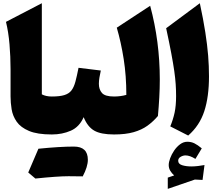

<svg xmlns="http://www.w3.org/2000/svg" viewBox="-20 -846 1396 1208"><path d="M243.2 -825.7V-252.4Q269 -238.8 305.7 -238.8H306.2V0H305.7Q214.8 0 162.4 -22.2Q109.9 -44.4 85 -80.3Q60.1 -116.2 53.2 -158Q46.4 -199.7 46.4 -238.8V-410.6Q46.4 -489.3 39.8 -567.1Q33.2 -645 17.6 -708.5Z M221.7 89.8Q356.4 76.2 444.6 76.2Q532.7 76.2 532.7 159.2Q532.7 203.1 500.5 263.7Q479 262.7 411.4 262.7Q343.8 262.7 202.6 277.3Q175.3 253.9 157.7 239.3Q192.4 157.2 221.7 89.8ZM306.2 0Q294.4 0 288.6 -8.3Q282.7 -16.6 282.7 -41V-197.8Q282.7 -222.2 288.6 -230.5Q294.4 -238.8 306.2 -238.8Q356 -238.8 385 -247.8Q414.1 -256.8 429.7 -277.3Q445.3 -297.9 454.6 -332.8Q463.9 -367.7 474.1 -419.4L614.3 -402.3Q609.4 -379.9 605.7 -358.6Q602.1 -337.4 602.1 -318.8Q602.1 -283.2 621.6 -261Q641.1 -238.8 697.3 -238.8H697.8V0H697.3Q614.7 0 572.8 -24.2Q530.8 -48.3 506.3 -108.9Q479.5 -47.4 425.5 -23.7Q371.6 0 306.2 0Z M924.8 -809.6Q985.4 -584.5 985.4 -346.2Q985.4 -290.5 982.2 -233.2Q979 -175.8 973.6 -116.2Q943.8 -81.1 907.5 -54.9Q871.1 -28.8 820.6 -14.4Q770 0 697.8 0Q686 0 680.2 -8.3Q674.3 -16.6 674.3 -41V-197.8Q674.3 -222.2 680.2 -230.5Q686 -238.8 697.8 -238.8Q737.8 -238.8 774.9 -249Q774.9 -368.7 758.3 -474.1Q741.7 -579.6 714.8 -671.9Z M1101.1 165.5Q1101.1 185.5 1126 193.4Q1150.9 201.2 1184.6 201.2Q1203.6 201.2 1226.1 198.5Q1248.5 195.8 1266.6 192.4L1254.4 286.1L1206.1 283.7L1035.6 342.3V271.5L1075.7 257.8Q1060.5 244.1 1051 228Q1041.5 211.9 1041.5 192.4Q1041.5 174.3 1050.5 149.7Q1059.6 125 1075.7 101.3Q1091.8 77.6 1113 61.8Q1134.3 45.9 1158.7 45.9Q1183.1 45.9 1203.4 55.9Q1223.6 65.9 1249.5 87.4L1209.5 153.8Q1174.8 131.8 1147 131.8Q1131.8 131.8 1116.5 140.6Q1101.1 149.4 1101.1 165.5ZM1237.3 -825.7Q1259.3 -723.1 1271.7 -643.1Q1284.2 -563 1289.6 -496.1Q1294.9 -429.2 1294.9 -365.2Q1294.9 -237.3 1265.4 -146.5Q1235.8 -55.7 1164.1 6.8L1051.3 -50.8Q1068.8 -92.8 1078.4 -136.7Q1087.9 -180.7 1087.9 -241.2Q1087.9 -278.8 1085.4 -315.9Q1083 -353 1076.4 -399.4Q1069.8 -445.8 1057.6 -510.7Q1045.4 -575.7 1025.4 -668.5Z"/></svg>

Font: Pinar-FD Black
Style: Regular
Weight: 900
Designer: Amin Abedi
Version: Version 3.000